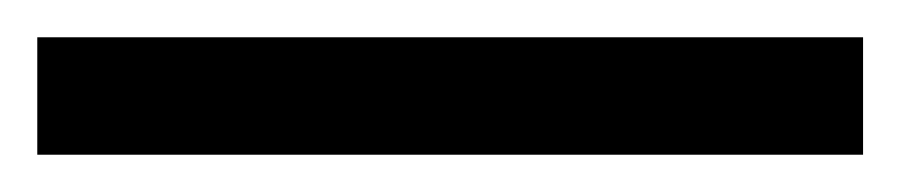

<svg xmlns="http://www.w3.org/2000/svg" viewBox="-22 65 483 103"><path d="M441 148H-2V85H441Z"/></svg>

Font: Noto Sans Condensed
Style: Regular
Weight: 400
Width: 3
Version: Version 2.013